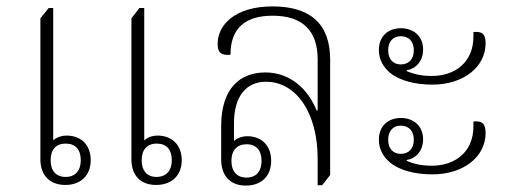

<svg xmlns="http://www.w3.org/2000/svg" viewBox="-20 -574 1576 599"><path d="M184 3C232 3 263 -27 263 -74C263 -124 231 -151 188 -151C168 -151 153 -143 146 -136V-549H132L106 -517V-77C106 -26 136 3 184 3ZM467 3C516 3 547 -27 547 -74C547 -124 514 -151 472 -151C452 -151 437 -143 430 -136V-549H415L390 -517V-77C390 -26 419 3 467 3ZM185 -22C154 -22 138 -42 138 -74C138 -107 154 -126 185 -126C216 -126 232 -107 232 -74C232 -42 215 -22 185 -22ZM468 -22C438 -22 422 -42 422 -74C422 -106 438 -126 469 -126C500 -126 516 -107 516 -74C516 -42 499 -22 468 -22Z M747 5C796 5 826 -25 826 -72C826 -122 794 -149 752 -149C732 -149 717 -141 710 -134V-190C710 -272 747 -319 810 -319C903 -319 971 -224 971 -79V4H985L1010 -28V-388C1010 -500 948 -554 830 -554C714 -554 659 -497 659 -437C659 -410 669 -401 699 -403C699 -488 747 -525 831 -525C921 -525 971 -481 971 -389V-230L968 -229C942 -294 887 -348 808 -348C729 -348 670 -299 670 -180V-77C670 -28 696 5 747 5ZM749 -20C719 -20 702 -39 702 -72C702 -105 719 -124 750 -124C779 -124 796 -105 796 -72C796 -39 779 -20 749 -20Z M1329 -310C1426 -310 1495 -365 1495 -439C1495 -467 1485 -477 1457 -474V-460C1457 -379 1399 -337 1327 -337C1287 -337 1264 -346 1249 -352V-355C1274 -358 1300 -381 1300 -419C1300 -463 1268 -486 1231 -486C1193 -486 1162 -463 1162 -418C1162 -388 1176 -364 1198 -346C1228 -322 1276 -310 1329 -310ZM1230 -373C1206 -373 1191 -390 1191 -417C1191 -444 1206 -461 1230 -461C1256 -461 1271 -444 1271 -417C1271 -390 1256 -373 1230 -373ZM1329 -30C1426 -30 1495 -85 1495 -159C1495 -187 1485 -198 1457 -195V-180C1457 -99 1399 -57 1327 -57C1287 -57 1264 -66 1249 -72V-75C1274 -78 1300 -101 1300 -139C1300 -183 1268 -206 1231 -206C1193 -206 1162 -183 1162 -138C1162 -108 1176 -84 1198 -66C1228 -42 1276 -30 1329 -30ZM1230 -94C1206 -94 1191 -111 1191 -138C1191 -165 1206 -182 1230 -182C1256 -182 1271 -165 1271 -138C1271 -111 1256 -94 1230 -94Z"/></svg>

Font: Noto Serif Thai SemiCondensed ExtraLight
Style: Regular
Weight: 200
Width: 4
Designer: Monotype Design Team
Foundry: Monotype Imaging Inc.
Version: Version 2.002